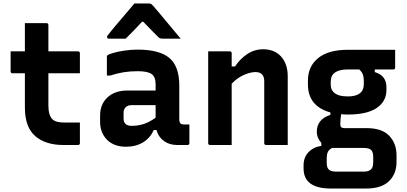

<svg xmlns="http://www.w3.org/2000/svg" viewBox="-20 -833 2340 1103"><path d="M439 -129V-11Q439 0 428 0H345Q241 0 182 -51.5Q123 -103 123 -215V-412H52Q41 -412 41 -423V-538H123V-700H247Q258 -700 258 -689V-538H428Q439 -538 439 -527V-412H258V-227Q258 -170 282 -147Q301 -129 350 -129Z M1010 -341V-148Q1010 -131 1017 -124Q1023 -118 1038 -118H1068V-11Q1068 0 1057 0H998Q953 0 921.5 -23Q890 -46 879 -86H863Q843 -40 801.5 -15Q760 10 704 10Q635 10 595 -30Q555 -70 555 -134V-169Q555 -234 597.5 -273.5Q640 -313 712 -313H874V-348Q874 -392 850.5 -408Q827 -424 771 -424Q728 -424 690.5 -418Q653 -412 613 -399H594V-506Q594 -512 597 -515Q603 -521 630.5 -529Q658 -537 696 -542.5Q734 -548 771 -548Q896 -548 953 -500Q1010 -452 1010 -341ZM690 -152Q690 -110 737 -110Q773 -110 806.5 -121Q840 -132 874 -157V-229H737Q714 -229 702 -217Q690 -205 690 -187ZM752 -813H837Q845 -813 850 -809Q855 -805 867 -791Q875 -782 892.5 -761.5Q910 -741 932 -714Q954 -687 977 -660Q1000 -633 1018 -611H916Q905 -611 899.5 -613Q894 -615 887 -622Q878 -631 857 -652.5Q836 -674 803 -708H796Q765 -675 743 -652Q721 -629 702 -611H605Q595 -611 595 -620Q595 -625 598 -629Q601 -633 613 -648Q624 -662 643 -684.5Q662 -707 683.5 -732Q705 -757 723.5 -779Q742 -801 752 -813Z M1311 0H1187Q1176 0 1176 -11V-538H1300Q1311 -538 1311 -527V-451H1330Q1359 -495 1400.5 -522.5Q1442 -550 1492 -550Q1557 -550 1595 -508Q1633 -466 1633 -394V0H1509Q1498 0 1498 -11V-366Q1498 -419 1448 -419Q1418 -419 1380 -402Q1342 -385 1311 -352Z M1800 -77Q1800 -111 1819 -135.5Q1838 -160 1878 -173V-187Q1749 -223 1749 -348V-370Q1749 -452 1808 -499.5Q1867 -547 1978 -547H2250V-445Q2250 -434 2239 -434H2133V-419Q2168 -408 2184 -386.5Q2200 -365 2200 -331V-316Q2200 -251 2144.5 -213Q2089 -175 1978 -175Q1958 -175 1940 -177Q1935 -149 1935 -118Q1935 -97 1957 -97H2086Q2174 -97 2216 -53Q2258 -9 2258 60V97Q2258 166 2214.5 208Q2171 250 2084 250H1880Q1724 250 1724 134V116Q1724 71 1752 41.5Q1780 12 1826 5V-12Q1814 -25 1807 -41.5Q1800 -58 1800 -77ZM1978 -279Q2070 -279 2070 -350V-371Q2070 -390 2064.5 -405Q2059 -420 2044 -434H1978Q1880 -434 1880 -364V-347Q1880 -319 1897 -303Q1921 -279 1978 -279ZM1912 153H2070Q2098 153 2111 140Q2119 133 2121.5 121.5Q2124 110 2124 96V69Q2124 40 2112 28.5Q2100 17 2070 17H1890Q1889 17 1888 17Q1870 26 1863.5 40Q1857 54 1857 73V104Q1857 130 1869.5 141.5Q1882 153 1912 153Z"/></svg>

Font: Recursive Sn Lnr St
Style: Bold
Weight: 700
Version: Version 1.079;hotconv 1.0.112;makeotfexe 2.5.65598; ttfautoh